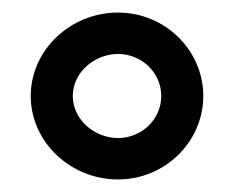

<svg xmlns="http://www.w3.org/2000/svg" viewBox="-20 -776 373 306"><path d="M29 -623C29 -549 93 -490 168 -490C243 -490 304 -550 304 -623C304 -696 243 -756 168 -756C93 -756 29 -697 29 -623ZM96 -623C96 -660 130 -690 168 -690C206 -690 237 -660 237 -623C237 -586 206 -556 168 -556C130 -556 96 -586 96 -623Z"/></svg>

Font: Charger Sport
Style: SeBd
Weight: 600
Designer: Jasper
Foundry: Cannot Into Space Fonts
Version: Version 1.1